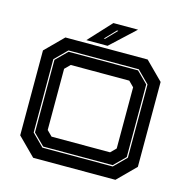

<svg xmlns="http://www.w3.org/2000/svg" viewBox="-120 -963 1055 1079"><g transform="rotate(15 407.0 -424.0)"><path d="M168 0 65 -103V-597L168 -700H646.5L749.5 -597V-103L646.5 0ZM203.5 -68.5H612.5L682 -138V-564.5L612.5 -634H203.5L134 -564.5V-138ZM206 -75.5 141 -140V-562.5L206 -627H610L675 -562.5V-140L610 -75.5ZM237 -141.5H577.5L608 -172V-528L577.5 -558.5H237L206.5 -528V-172ZM285.5 -716 407.5 -848H551L409 -716ZM378 -750H385L445.5 -813H438Z"/></g></svg>

Font: Tourney Expanded ExtraBold
Style: Regular
Weight: 800
Width: 7
Designer: Tyler Finck
Foundry: Etcetera Type Co
Version: Version 1.010; ttfautohint (v1.8.3)